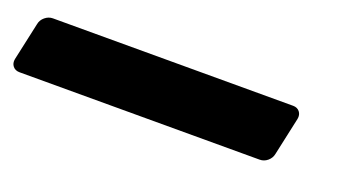

<svg xmlns="http://www.w3.org/2000/svg" viewBox="-53 -223 814 446"><g transform="rotate(20 353.5 0.0)"><path d="M-4.7 71.7Q-15.4 71.7 -21.3 64.5Q-27.2 57.2 -25.2 46.6L-4.7 -47.4Q-2.7 -58 6 -65.2Q14.8 -72.5 25.4 -72.5H619.1Q629.7 -72.5 635.5 -65.2Q641.2 -58 639.2 -47.4L618.8 46.6Q616.8 57.2 608.2 64.5Q599.6 71.7 589 71.7Z"/></g></svg>

Font: Rubik Light
Style: Italic
Weight: 300
Italic angle: -12°
Designer: Hubert and Fischer
Foundry: Hubert and Fischer
Version: Version 2.300;gftools[0.9.30]